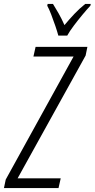

<svg xmlns="http://www.w3.org/2000/svg" viewBox="-61 -951 479 971"><path d="M-41 0 -32 -43 311 -665H108L119 -714H381L372 -670L28 -49H246L235 0ZM234 -771Q229 -790 219 -819.5Q209 -849 198 -877.5Q187 -906 178 -922L180 -931H207Q219 -912 235 -884Q251 -856 265 -824Q289 -853 315.5 -881Q342 -909 370 -931H398L396 -922Q379 -904 356.5 -877Q334 -850 312.5 -821.5Q291 -793 279 -771Z"/></svg>

Font: Noto Sans ExtraCondensed Light
Style: Italic
Weight: 300
Width: 2
Italic angle: -12°
Designer: Monotype Design Team
Foundry: Monotype Imaging Inc.
Version: Version 2.013; ttfautohint (v1.8.4.7-5d5b)